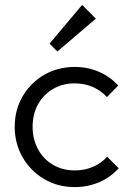

<svg xmlns="http://www.w3.org/2000/svg" viewBox="-20 -753 531 783"><path d="M285 10Q216 10 160.5 -22.5Q105 -55 72.5 -111Q40 -167 40 -236Q40 -305 72.5 -360.5Q105 -416 160.5 -448Q216 -480 285 -480Q338 -480 384 -460Q430 -440 462 -404L416 -357Q392 -384 358 -398.5Q324 -413 285 -413Q235 -413 196 -390Q157 -367 135 -327.5Q113 -288 113 -236Q113 -185 135 -144.5Q157 -104 196 -81Q235 -58 285 -58Q325 -58 359 -72.5Q393 -87 417 -114L464 -67Q431 -30 384.5 -10Q338 10 285 10ZM214 -543 182 -575 315 -733 371 -677Z"/></svg>

Font: Outfit Thin Light
Style: Regular
Weight: 300
Version: Version 1.100;gftools[0.9.27]